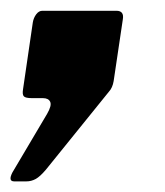

<svg xmlns="http://www.w3.org/2000/svg" viewBox="-37 -184 310 360"><path d="M-10.3 156.1Q-22.3 156.1 -13.7 139.3L51.3 29.5Q60.4 13.8 57.1 6.9Q53.9 0 43.3 0H22.9Q11 0 7.8 -3.3Q4.5 -6.6 6.2 -16.7L24.5 -141.8Q25.9 -150.5 30.9 -157.2Q35.9 -163.8 42.4 -163.8H181.2Q196.1 -163.8 193.3 -147.7L176.1 -32Q175.1 -25.8 172.8 -20.7Q170.5 -15.6 167.8 -12.8L49.1 134.1Q38.1 147.1 29.9 151.6Q21.7 156.1 12.4 156.1H-10.3Z"/></svg>

Font: Libre Franklin Thin
Style: Italic
Weight: 100
Italic angle: -8°
Designer: Pablo Impallari, Rodrigo Fuenzalida, Nhung Nguyen
Foundry: Impallari Type
Version: Version 3.000